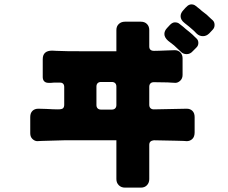

<svg xmlns="http://www.w3.org/2000/svg" viewBox="-20 -852 1040 876"><path d="M878 -698 863 -713Q843 -731 822 -747Q804 -761 804 -778Q804 -792 816 -805Q829 -820 830 -820Q841 -832 853 -832Q865 -832 873 -825Q894 -809 901 -802L923 -785Q930 -778 933.5 -775Q937 -772 941 -768Q945 -764 951 -759Q959 -751 959 -738Q959 -725 950 -716L935 -700Q922 -687 906 -687Q890 -687 878 -698ZM191 -355Q225 -353 244 -353Q263 -353 268 -358.5Q273 -364 273 -374V-455Q273 -465 268 -470Q263 -475 255 -475Q254 -475 253 -475H225Q218 -474 213 -474H205Q203 -474 201 -474Q187 -474 180 -483Q175 -490 175 -501V-582Q175 -621 218 -621Q222 -621 237 -620Q264 -618 390 -618H509Q510 -618 511 -618Q511 -619 511 -620V-715Q511 -732 522 -742.5Q533 -753 550 -753H623Q640 -753 650.5 -742.5Q661 -732 661 -715V-640Q661 -620 683 -620Q683 -620 707.5 -620.5Q732 -621 746 -622L778 -623Q793 -623 803 -612.5Q813 -602 813 -586V-510Q813 -494 802.5 -484Q792 -474 780 -474L761 -475Q754 -475 745 -476L682 -477Q672 -477 666.5 -471.5Q661 -466 661 -456V-374Q661 -364 666.5 -358.5Q672 -353 682 -353Q737 -354 782 -355L832 -356Q848 -356 858 -346Q868 -336 868 -318V-248Q868 -228 857.5 -218Q847 -208 832 -208Q831 -208 817.5 -209Q804 -210 782 -210L682 -212Q672 -211 666.5 -206Q661 -201 661 -191V-35Q661 -18 650.5 -7Q640 4 623 4H550Q533 4 522 -7Q511 -18 511 -35V-211Q511 -212 511 -212Q510 -212 509 -212H384H275L169 -209L150 -208Q139 -208 128.5 -217.5Q118 -227 118 -244V-318Q118 -336 128 -346Q138 -356 155 -356ZM804 -617Q796 -625 788.5 -631.5Q781 -638 774 -645Q760 -656 747 -666Q730 -681 730 -697Q730 -711 742 -724L756 -739Q767 -750 778 -750Q791 -750 799 -743Q820 -727 827 -720L848 -703Q856 -696 859.5 -693Q863 -690 866.5 -686Q870 -682 876 -677Q885 -669 885 -656Q885 -643 875 -634L860 -619Q848 -605 831.5 -605Q815 -605 804 -617ZM441 -352H490Q500 -352 505.5 -357.5Q511 -363 511 -373V-457Q511 -467 505.5 -472.5Q500 -478 490 -478H441Q431 -478 425.5 -472.5Q420 -467 420 -457V-373Q420 -363 425.5 -357.5Q431 -352 441 -352Z"/></svg>

Font: Tsunagi Gothic Black
Style: Regular
Weight: 900
Designer: Yoshimichi Ohira
Foundry: Positype
Version: Version 1.001